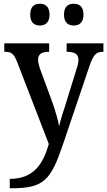

<svg xmlns="http://www.w3.org/2000/svg" viewBox="-20 -767 571 1023"><path d="M373 -631C401 -631 425 -646 425 -689C425 -733 401 -747 373 -747C344 -747 321 -733 321 -689C321 -646 344 -631 373 -631ZM192 -631C220 -631 244 -646 244 -689C244 -733 220 -747 192 -747C164 -747 141 -733 141 -689C141 -646 164 -631 192 -631ZM32 186V236H43C215 236 251 192 316 1L457 -416C478 -477 493 -491 529 -491H531V-536H335V-491H339C378 -490 398 -479 398 -448C398 -435 394 -416 388 -400L328 -206C316 -169 303 -130 295 -94C290 -126 273 -184 255 -233L192 -404C186 -422 183 -436 183 -449C183 -477 200 -491 239 -491H242V-536H3V-491H6C41 -491 53 -481 70 -440L240 0C209 109 158 186 32 186Z"/></svg>

Font: Noto Serif Bengali SemiCondensed
Style: Regular
Weight: 400
Width: 4
Designer: Juan Bruce, Universal Thirst, Indian Type Foundry and the Monotype Design Team.
Foundry: Monotype Imaging Inc.
Version: Version 2.003